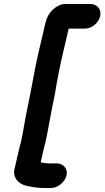

<svg xmlns="http://www.w3.org/2000/svg" viewBox="-20 -787 519 953"><path d="M430 -767H303C290 -767 277 -763 265 -756C236 -739 215 -712 206 -675L169 -517C153 -448 143 -383 129 -314L114 -240C102 -184 96 -135 84 -82C80 -71 78 -59 75 -48L52 52C42 94 72 127 111 135C137 141 164 146 196 146H234C267 146 302 117 310 84C318 51 295 24 262 24H222C208 24 195 21 182 19L197 -48C199 -58 202 -68 205 -78C218 -135 225 -185 237 -244L252 -318C263 -385 275 -449 291 -517L321 -645H402C435 -645 469 -673 477 -706C485 -739 463 -767 430 -767Z"/></svg>

Font: Electronic
Style: TiIt
Weight: 900
Version: Version 1.011